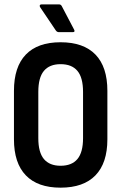

<svg xmlns="http://www.w3.org/2000/svg" viewBox="-20 -858 560 886"><path d="M259.5 8Q153.9 8 99.2 -48.8Q44.4 -105.6 44.4 -215.2V-438.8Q44.4 -549.4 99.2 -606.2Q153.9 -663 259.5 -663Q365.5 -663 420.5 -606.2Q475.5 -549.4 475.5 -438.8V-215.2Q475.5 -105.6 420.5 -48.8Q365.5 8 259.5 8ZM259.5 -93.1Q311.3 -93.1 337.2 -124Q363.2 -154.9 363.2 -220.2V-433.8Q363.2 -500.1 337.2 -531Q311.3 -561.9 259.5 -561.9Q208.7 -561.9 182.7 -531Q156.8 -500.1 156.8 -433.8V-220.2Q156.8 -154.9 182.7 -124Q208.7 -93.1 259.5 -93.1ZM252.1 -709.6Q242.7 -709.6 237.2 -718L165.5 -824.3Q162 -829.8 163.7 -833.8Q165.5 -837.7 171 -837.7H252.6Q261 -837.7 265 -829.8L321.9 -721.5Q328.3 -709.6 315.4 -709.6Z"/></svg>

Font: Sofia Sans Condensed
Style: Regular
Weight: 400
Designer: Botio Nikoltchev, Ani Petrova
Foundry: lettersoup
Version: Version 4.100